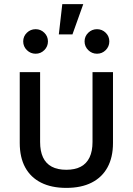

<svg xmlns="http://www.w3.org/2000/svg" viewBox="-20 -892 637 921"><path d="M297.9 9.3Q227.1 9.3 177 -15.9Q127 -41 100.8 -89.1Q74.7 -137.2 74.7 -206.1V-545.9H172.4V-210.9Q172.4 -167 186.3 -137.2Q200.2 -107.4 228.3 -92.5Q256.3 -77.6 297.9 -77.6Q339.8 -77.6 367.7 -92.5Q395.5 -107.4 409.7 -137.2Q423.8 -167 423.8 -210.9V-545.9H522V-206.1Q522 -137.2 495.6 -89.1Q469.2 -41 419.4 -15.9Q369.6 9.3 297.9 9.3ZM445.3 -634.3Q420.9 -634.3 403.3 -651.6Q385.7 -668.9 385.7 -693.4Q385.7 -717.8 403.3 -734.9Q420.9 -752 445.3 -752Q469.7 -752 487.1 -734.9Q504.4 -717.8 504.4 -693.4Q504.4 -668.9 487.1 -651.6Q469.7 -634.3 445.3 -634.3ZM150.9 -634.3Q126.5 -634.3 108.9 -651.6Q91.3 -668.9 91.3 -693.4Q91.3 -717.8 108.9 -734.9Q126.5 -752 150.9 -752Q175.3 -752 192.6 -734.9Q210 -717.8 210 -693.4Q210 -668.9 192.6 -651.6Q175.3 -634.3 150.9 -634.3ZM262.2 -727.1 278.8 -872.1H379.4L327.6 -727.1Z"/></svg>

Font: Inter Cardless
Style: Regular
Weight: 400
Designer: Rasmus Andersson
Foundry: rsms
Version: Version 4.001;git-9221beed3